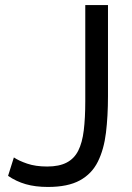

<svg xmlns="http://www.w3.org/2000/svg" viewBox="-20 -730 525 761"><path d="M35 -106Q54 -93 87.5 -81.5Q121 -70 167 -70Q214 -70 244 -85.5Q274 -101 290 -132.5Q306 -164 312 -213Q318 -262 318 -329V-710H408V-349Q408 -270 400 -204Q392 -138 368 -89.5Q344 -41 296.5 -15Q249 11 170 11Q120 11 82 0Q44 -11 12 -33Z"/></svg>

Font: Raleway Thin Medium
Style: Regular
Weight: 500
Version: Version 4.026